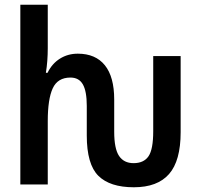

<svg xmlns="http://www.w3.org/2000/svg" viewBox="-20 -780 847 812"><path d="M546 12Q445 12 396 -36.5Q347 -85 347 -207V-332Q347 -394 330.5 -423Q314 -452 278 -452Q224 -452 203 -406.5Q182 -361 182 -268V0H66V-760H182V-576Q182 -549 180 -522.5Q178 -496 174 -472H181Q200 -511 233.5 -532Q267 -553 309 -553Q384 -553 423.5 -504Q463 -455 463 -359V-223Q463 -151 483.5 -120.5Q504 -90 545 -90Q588 -90 608 -119Q628 -148 628 -225V-543H744V-221Q744 -100 695 -44Q646 12 546 12Z"/></svg>

Font: Noto Sans Condensed SemiBold
Style: Regular
Weight: 600
Width: 3
Designer: Monotype Design Team
Foundry: Monotype Imaging Inc.
Version: Version 2.013; ttfautohint (v1.8.4.7-5d5b)